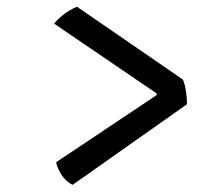

<svg xmlns="http://www.w3.org/2000/svg" viewBox="-20 -544 610 556"><path d="M521.5 -242.2Q521.5 -259.8 518.6 -279.3Q515.6 -298.8 509.8 -313.5Q407.2 -383.8 203.1 -524.4Q183.6 -516.6 167 -503.9Q150.4 -492.2 136.7 -475.6Q236.3 -408.2 433.6 -273.4Q433.6 -272.5 433.6 -268.6Q361.3 -220.7 142.6 -74.2Q146.5 -54.7 159.2 -36.1Q171.9 -17.6 190.4 -8.8Q300.8 -86.9 521.5 -242.2Z"/></svg>

Font: cl
Style: Italic
Weight: 400
Designer: Mitja Miklavcic
Version: Version 7.504; 2011; Build 1022